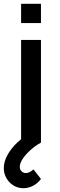

<svg xmlns="http://www.w3.org/2000/svg" viewBox="-31 -750 316 1010"><path d="M92.5 240Q62.5 240 39.2 225.2Q16 210.5 2.5 186.5Q-11 162.5 -11 134.5Q-11 100 8.8 64.5Q28.5 29 61.8 -2Q95 -33 136.5 -55L184.5 0Q154 17 128.8 39.8Q103.5 62.5 88.2 85.8Q73 109 73 127.5Q73 142 82.5 151.2Q92 160.5 105 160.5Q114.5 160.5 125 155.2Q135.5 150 145 141L184.5 191.5Q167 215 142.5 227.5Q118 240 92.5 240ZM80 -628.5V-730H184.5V-628.5ZM80 0V-540H184.5V0Z"/></svg>

Font: Manrope ExtraLight SemiBold
Style: Regular
Weight: 600
Version: Version 4.504